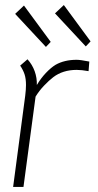

<svg xmlns="http://www.w3.org/2000/svg" viewBox="-20 -742 390 761"><path d="M334 -498 331 -460Q303 -465 284 -465Q229 -465 191 -436Q174 -423 154.5 -402.5Q135 -382 121 -359L73 -1H32L80 -363Q83 -387 83 -405Q83 -430 77.5 -447Q72 -464 60 -482L89 -507Q108 -486 117.5 -459.5Q127 -433 126 -405Q142 -432 162 -453Q182 -474 200 -485Q235 -505 284 -505Q298 -505 334 -498ZM40 -687 75 -720 181 -576 162 -556ZM198 -689 233 -722 339 -578 320 -558Z"/></svg>

Font: Bellota Light
Style: Italic
Weight: 300
Italic angle: -7.5°
Designer: Kemie Guaida
Foundry: Kemie Guaida
Version: Version 4.001